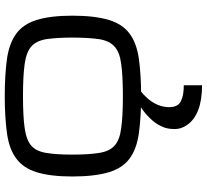

<svg xmlns="http://www.w3.org/2000/svg" viewBox="-52 -562 885 822"><g transform="rotate(-90 391.0 -150.5)"><path d="M391.1 10.7Q302.2 10.7 231 1Q164.1 -8.8 124.5 -38.1Q83.5 -67.9 65.4 -126.5Q46.9 -188 46.9 -284.2Q46.9 -377.4 65.4 -437.5Q83.5 -494.6 124.5 -524.4Q164.6 -554.2 231 -563.5Q302.2 -573.2 391.1 -573.2Q480.5 -573.2 551.8 -563.5Q617.2 -553.7 657.7 -524.4Q698.7 -494.6 716.8 -437.5Q735.4 -377.4 735.4 -284.2Q735.4 -188 716.8 -126.5Q698.7 -67.9 657.7 -38.1Q618.2 -8.8 551.8 1Q480.5 10.7 391.1 10.7ZM641.6 -284.2Q641.6 -349.6 634.8 -396Q627.4 -438.5 603.5 -459.5Q579.6 -480.5 529.3 -487.8Q478.5 -495.1 391.1 -495.1Q303.7 -495.1 253.4 -487.8Q202.6 -480.5 178.7 -459.5Q154.8 -438.5 147.9 -396Q140.6 -354 140.6 -284.2Q140.6 -211.9 147.9 -168.5Q154.8 -124.5 178.7 -103.5Q202.6 -81.1 253.4 -74.7Q303.7 -67.4 391.1 -67.4Q478.5 -67.4 529.3 -74.7Q579.6 -81.1 603.5 -103.5Q627.4 -124.5 634.8 -168.5Q641.6 -216.3 641.6 -284.2ZM437.5 271.5Q310.5 271.5 266.1 205.6Q250 181.2 250 155.3Q250 131.8 255.4 113.3Q260.3 99.1 269.5 82.5Q302.7 29.8 375 -9.8H437.5Q343.8 52.7 343.8 130.9Q343.8 169.4 370.1 181.2Q394 193.4 437.5 193.4Z"/></g></svg>

Font: Michroma+
Style: Regular
Weight: 400
Designer: beogot
Foundry: beogot
Version: Version